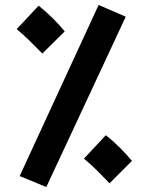

<svg xmlns="http://www.w3.org/2000/svg" viewBox="-20 -717 581 771"><path d="M166 34 485 -650 376 -697 59 -10ZM150 -502 240 -591C212 -625 175 -663 135 -694L47 -600C88 -566 110 -542 150 -502ZM420 19 510 -71C482 -104 445 -143 405 -174L317 -80C358 -46 380 -22 420 19Z"/></svg>

Font: Noto Sans Arabic UI
Style: Bold
Weight: 700
Designer: Monotype Design Team, Nadine Chahine and Nizar Qandah
Foundry: Monotype Imaging Inc.
Version: Version 2.010